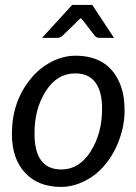

<svg xmlns="http://www.w3.org/2000/svg" viewBox="-20 -736 542 763"><path d="M222.7 6.8Q131.8 6.8 79.6 -49.3Q27.3 -105.5 27.3 -203.6Q27.3 -332.5 102.1 -422.9Q136.7 -465.8 184.1 -490.2Q231.4 -514.6 279.8 -514.6Q417 -514.6 460.9 -392.6Q475.1 -353.5 475.1 -296.9Q475.1 -240.2 455.1 -184.1Q435.1 -127.4 400.4 -85Q366.2 -42 318.4 -17.6Q270.5 6.8 222.7 6.8ZM224.1 -62.5Q294.9 -62.5 340.3 -134.3Q385.7 -206.1 385.7 -303.7Q385.7 -373.5 358.4 -409.2Q331.1 -444.8 278.3 -444.3Q206.5 -444.3 161.1 -372.6Q116.2 -300.8 117.2 -204.1Q117.2 -62.5 224.1 -62.5ZM376 -585.4Q364.7 -585.4 357.9 -592.3L308.1 -656.7Q306.6 -658.2 304.7 -660.2Q302.7 -662.1 301.3 -664.1Q294.9 -657.7 293 -656.7L226.6 -592.3Q218.3 -585.4 206.5 -585.4H147L266.6 -716.3H346.7L433.1 -585.4Z"/></svg>

Font: Lato-Italic
Style: Italic
Weight: 400
Italic angle: -7°
Designer: Lukasz Dziedzic
Foundry: tyPoland Lukasz Dziedzic
Version: Version 1.104; Western+Polish opensource